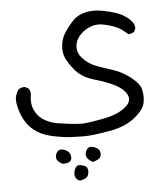

<svg xmlns="http://www.w3.org/2000/svg" viewBox="-47 -329 594 683"><g transform="rotate(-5 250.0 12.0)"><path d="M241.2 293.9Q243.7 287.1 243.7 281.5Q243.7 275.9 242.7 272.5Q240.7 267.6 238.3 264.6Q233.4 260.3 224.1 257.8Q218.3 256.3 212.6 256.3Q207 256.3 204.1 259.3Q197.3 266.1 194.3 278.8Q193.4 282.7 193.4 285.6Q193.4 297.4 201.2 305.7Q207 311 214.4 311Q237.8 305.7 241.2 293.9ZM291 212.4Q286.6 202.6 273.4 197.8Q265.1 194.8 259.3 194.8Q253.4 194.8 248.5 199.7Q239.7 208.5 239.7 220.7Q239.7 230.5 247.3 238Q254.9 245.6 263.7 249Q287.1 242.2 291 232.4Q293 227.1 293 221.9Q293 216.8 291 212.4ZM183.1 239.3Q184.6 237.8 186 234.1Q187.5 230.5 187.5 226.6Q187.5 213.4 179.7 206.1Q174.3 200.7 165.5 197.3Q158.7 195.3 154.8 195.3Q150.9 195.3 148.4 195.8Q146 196.3 144.5 197.8Q142.6 199.2 141.6 200.2Q135.7 206.5 133.8 216.3Q133.3 218.3 133.3 220Q133.3 221.7 133.8 224.1Q134.8 232.4 145 240.2Q151.4 245.1 157.7 246.6Q176.8 245.6 183.1 239.3ZM9.3 3.4Q9.3 27.8 22 60.1Q35.6 93.8 60.8 114.3Q85.9 134.8 118.7 142.6Q151.9 150.9 187 153.8Q213.9 155.3 227.5 155.3Q241.2 155.3 246.1 155.3Q271 154.8 329.8 144.8Q388.7 134.8 422.9 106.4Q457 78.6 460.9 54.2Q462.9 43 462.9 35.2Q462.9 19 459.5 6.8Q454.1 -14.2 424.3 -37.4Q394.5 -60.5 361.1 -71Q327.6 -81.5 303.2 -90.8Q274.9 -101.6 254.9 -124.5Q240.2 -141.6 240.2 -161.1Q240.2 -177.7 249.5 -193.8Q259.8 -210.9 281 -223.6Q302.2 -236.3 324.7 -236.3Q332.5 -236.3 340.3 -234.9Q369.6 -229 388.2 -220.7Q406.2 -212.9 427.7 -192.9Q428.2 -192.9 430.4 -192.9Q432.6 -192.9 436 -193.4Q442.9 -194.8 448.7 -199.2L454.6 -210.9Q454.6 -212.4 454.6 -213.4Q454.6 -229 437.5 -244.6Q417.5 -262.7 392.6 -271Q367.2 -279.8 336.4 -284.7Q324.7 -286.6 317.4 -286.6Q310.1 -286.6 306.6 -286.6Q258.8 -284.2 232.9 -253.9Q214.4 -232.9 203.1 -213.9Q189.5 -191.4 189.5 -162.6Q189.5 -143.6 196.3 -127.9Q205.1 -107.9 228 -81.1Q250.5 -54.7 294.9 -42Q339.4 -29.3 368.7 -13.7Q398.9 2.9 408.2 24.4Q410.6 30.3 410.6 36.1Q410.6 53.7 387.7 70.3Q359.4 90.8 309.3 99.9Q259.3 108.9 242.7 109.9Q238.8 109.9 233.9 109.9Q207 109.9 148.4 100.6Q126.5 97.2 106 85.9Q84.5 74.7 71.3 50.8Q62 34.7 62 12.2Q62 2 64 -9.3Q64 -10.7 64 -11.7Q64 -23.4 57.6 -30.8L45.4 -37.6Q44.4 -37.6 43.9 -37.6Q30.3 -37.6 21 -30.3Q12.2 -16.6 9.3 0.5Q9.3 2 9.3 3.4Z"/></g></svg>

Font: Bakudai
Style: Light
Weight: 300
Version: Version 1.48